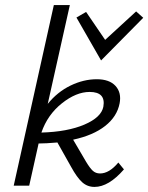

<svg xmlns="http://www.w3.org/2000/svg" viewBox="-20 -731 584 756"><path d="M374 -48Q410 -48 446 -91L468 -64Q408 5 352 5Q324 5 303.5 -13.5Q283 -32 260 -74L206 -170Q160 -166 132 -166L95 0H34L192 -711H255L168 -322Q206 -369 257.5 -394Q309 -419 361 -419Q411 -419 435 -392.5Q459 -366 451 -324Q441 -272 394 -235Q347 -198 268 -181L319 -94Q334 -69 345.5 -58.5Q357 -48 374 -48ZM544 -661 378 -493 281 -662 319 -684 394 -574 516 -686ZM333 -369Q280 -369 223.5 -324Q167 -279 143 -209Q246 -212 312.5 -240.5Q379 -269 387 -311Q397 -369 333 -369Z"/></svg>

Font: EauTestInfant
Style: Italic
Weight: 400
Italic angle: -12°
Designer: Christian Thalmann (Catharsis Fonts)
Version: Version 0.001;PS 000.001;hotconv 1.0.88;makeotf.lib2.5.64775